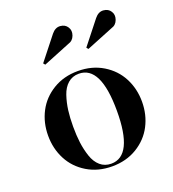

<svg xmlns="http://www.w3.org/2000/svg" viewBox="-130 -799 821 909"><g transform="rotate(-20 280.5 -344.5)"><path d="M500.5 -606 364.5 -551 357 -560 449 -676.5Q468.5 -700.5 493 -698.5Q517.5 -696.5 529 -678Q541 -660 532.5 -636.2Q524 -612.5 500.5 -606ZM283 -606 147 -551 139.5 -560 231.5 -676.5Q251 -700.5 275.5 -698.5Q300 -696.5 311.5 -678Q323.5 -660 315 -636.2Q306.5 -612.5 283 -606ZM72.8 -110.2Q44.5 -164.5 44.5 -230Q44.5 -295.5 72.8 -349.8Q101 -404 155.5 -437Q210 -470 281 -470Q352 -470 406.5 -437Q461 -404 489.2 -349.8Q517.5 -295.5 517.5 -230Q517.5 -164.5 489.2 -110.2Q461 -56 406.5 -23Q352 10 281 10Q210 10 155.5 -23Q101 -56 72.8 -110.2ZM281 -3.5Q391 -3.5 391 -230Q391 -456.5 281 -456.5Q248.5 -456.5 225.8 -436.8Q203 -417 191.5 -382.5Q180 -348 175.2 -311.2Q170.5 -274.5 170.5 -230Q170.5 -185.5 175.2 -148.8Q180 -112 191.5 -77.5Q203 -43 225.8 -23.2Q248.5 -3.5 281 -3.5Z"/></g></svg>

Font: Bodoni* 16pt Medium
Style: Regular
Weight: 500
Version: Version 2.3